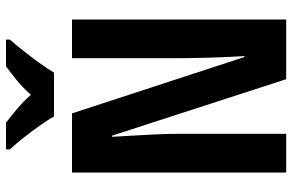

<svg xmlns="http://www.w3.org/2000/svg" viewBox="-187 -787 974 640"><g transform="rotate(-90 300.0 -467.0)"><path d="M45 0V-714H242L430 -139H433Q431 -174 429.5 -206.5Q428 -239 427.5 -267.5Q427 -296 426.5 -318.5Q426 -341 426 -356V-714H555V0H356L168 -580H164Q166 -544 168 -510.5Q170 -477 171.5 -447.5Q173 -418 173.5 -394.5Q174 -371 174 -356V0ZM232 -774Q220 -795 200.5 -822.5Q181 -850 160 -876.5Q139 -903 122 -921V-934H211Q232 -918 256.5 -897.5Q281 -877 304 -851Q328 -878 352.5 -898Q377 -918 399 -934H488V-921Q472 -903 451 -876.5Q430 -850 410.5 -823Q391 -796 378 -774Z"/></g></svg>

Font: Noto Sans Mono
Style: Bold
Weight: 700
Designer: Monotype Design Team
Foundry: Monotype Imaging Inc.
Version: Version 2.014